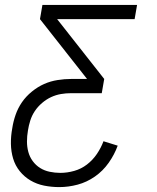

<svg xmlns="http://www.w3.org/2000/svg" viewBox="-20 -540 640 783"><path d="M222 223Q190 223 160 217Q130 211 104.5 196Q79 181 60.5 158Q42 135 33.5 106.5Q25 78 24.5 46.5Q24 15 30 -17Q34 -44 43.5 -71.5Q53 -99 69.5 -123Q86 -147 110 -166.5Q134 -186 160 -197.5Q186 -209 214.5 -213.5Q243 -218 270 -218H335L143 -462L153 -520H539L529 -462H213L405 -218L395 -160H270Q249 -160 228.5 -156.5Q208 -153 188.5 -144Q169 -135 151.5 -120Q134 -105 122 -87Q110 -69 103.5 -48.5Q97 -28 94 -8Q90 15 90 37Q90 59 95.5 79.5Q101 100 113.5 117Q126 134 143.5 145Q161 156 182.5 160.5Q204 165 226 165Q254 165 282.5 157Q311 149 334.5 131Q358 113 375 88Q392 63 402 36L460 54Q447 90 423.5 123.5Q400 157 367 180Q334 203 296.5 213Q259 223 222 223Z"/></svg>

Font: Iosevka Aile Light
Style: Italic
Weight: 300
Italic angle: -9°
Designer: Belleve Invis
Foundry: Belleve Invis
Version: Version 31.1.0; ttfautohint (v1.8.4)